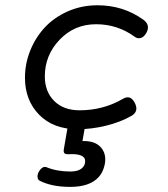

<svg xmlns="http://www.w3.org/2000/svg" viewBox="-20 -482 640 732"><path d="M75.2 -185.5Q75.2 -99.6 129.4 -44.4Q183.6 10.7 275.9 10.7Q329.1 10.7 383.8 -2.7Q438.5 -16.1 480 -39.6Q510.7 -56.6 494.1 -89.4Q477.5 -122.1 449.2 -105.5Q373.5 -61.5 283.7 -61.5Q222.2 -61.5 186.5 -97.2Q150.9 -132.8 150.9 -190.9Q150.9 -271.5 207.3 -330.6Q263.7 -389.6 346.2 -389.6Q427.2 -389.6 492.2 -342.8Q502.9 -334 515.6 -336.9Q528.3 -339.8 537.6 -356Q555.2 -386.7 525.4 -407.7Q449.2 -461.9 351.6 -461.9Q291 -461.9 238.5 -438.7Q186 -415.5 150.6 -377.2Q115.2 -338.9 95.2 -289.1Q75.2 -239.3 75.2 -185.5ZM240.7 -13.7 223.6 85.4Q221.2 98.1 225.8 102.3Q230.5 106.4 239.3 106Q304.7 102.1 304.7 132.3Q304.7 149.9 290.5 160.9Q276.4 171.9 248 171.9Q197.3 171.9 156.7 155.3Q148.9 152.3 141.1 157.7Q133.3 163.1 127.9 172.9Q122.6 182.1 123 192.4Q123.5 202.6 131.3 207Q177.2 230.5 247.6 230.5Q321.3 230.5 355 194.3Q367.7 181.2 374.5 161.9Q381.3 142.6 381.3 126Q381.3 94.7 359.4 74.7Q337.4 54.7 294.4 55.7L306.6 -13.7Z"/></svg>

Font: Courier Prime Code
Style: Italic
Weight: 400
Italic angle: -10°
Designer: Alan Dague-Greene
Foundry: Quote-Unquote Apps
Version: Version 3.18